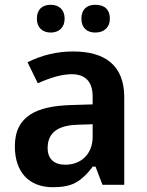

<svg xmlns="http://www.w3.org/2000/svg" viewBox="-20 -772 614 802"><path d="M95 -512 138 -424C193 -449 240 -462 280 -462C337 -462 367 -430 367 -369V-336L271 -333C139 -328 42 -291 42 -161C42 -53 101 10 201 10C241 10 271 4 294 -8C317 -20 342 -42 365 -73L367 -76H379L408 0H499V-366C499 -501 416 -557 286 -557C217 -557 156 -542 95 -512ZM179 -154C179 -228 237 -249 305 -251L367 -253V-200C367 -129 319 -84 253 -84C206 -84 179 -108 179 -154ZM250 -694C250 -731 227 -752 192 -752C156 -752 134 -732 134 -694C134 -657 157 -636 192 -636C227 -636 250 -658 250 -694ZM439 -694C439 -732 417 -752 378 -752C343 -752 320 -733 320 -694C320 -656 343 -636 378 -636C415 -636 439 -658 439 -694Z"/></svg>

Font: Passageway
Style: Light
Weight: 700
Foundry: Ascender Corporation
Version: Version 1.11